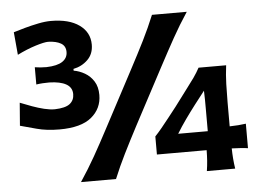

<svg xmlns="http://www.w3.org/2000/svg" viewBox="-54 -873 1272 944"><g transform="rotate(-5 581.5 -401.0)"><path d="M226 -267.1Q332.9 -267.1 384.2 -309.7Q435.5 -352.4 435.5 -419.3Q435.5 -459.5 418.3 -486.6Q401.1 -513.7 374.6 -529Q348 -544.3 319.9 -549V-557.6Q361.6 -565.9 390.8 -594.5Q420 -623 420 -669.1Q420 -729.6 369.5 -765.9Q319 -802.2 229.6 -802.2Q201.6 -802.2 167 -795.2Q132.3 -788.2 99.5 -779.1Q66.7 -770 43.4 -762.7L53.6 -650.5Q100.9 -674 144.5 -687.7Q188.2 -701.3 207.8 -701.3Q247.2 -700 270.2 -686.6Q293.2 -673.2 293.2 -643.9Q293.2 -613.9 267.6 -596.7Q242 -579.4 188.4 -577.9Q173 -577.9 159.1 -579Q145.2 -580 131.2 -582.3V-497.2Q146.8 -499.6 163.1 -500.6Q179.4 -501.6 195.5 -501.6Q249.9 -500.3 278.8 -483.8Q307.8 -467.3 307.8 -434.3Q307.8 -404.3 285.9 -386.8Q264 -369.4 211.4 -367.9Q187.6 -367.9 159 -374.8Q130.4 -381.8 100.4 -392.7Q70.3 -403.6 42.2 -415L33.3 -302.1Q65.1 -293.8 113.7 -280.4Q162.4 -267.1 226 -267.1ZM308.2 0H481.1Q506.1 -60.9 535.4 -119.8Q564.6 -178.7 604.3 -254.1L749.6 -527.8Q791 -605.7 824.4 -665.8Q857.8 -726 899.3 -788.8H727.5Q701.7 -726 671.7 -665.8Q641.7 -605.7 600.3 -527.8L455.2 -254.1Q415.5 -178.7 382.1 -119.8Q348.7 -60.9 308.2 0ZM1061 -100.4Q1081.8 -99.6 1103.1 -98.3Q1124.4 -97 1140.7 -94.5V-215.4Q1124.4 -212.9 1103 -211.3Q1081.6 -209.8 1060.4 -209.3V-329.1Q1060.4 -373.3 1061.8 -418.2Q1063.2 -463 1069.2 -510H933Q920.7 -486.9 903.7 -462.6Q886.6 -438.3 868.5 -415.1L803.5 -328.4Q786.3 -306.5 765.8 -280.3Q745.2 -254.1 725.8 -230.4Q706.3 -206.7 691.9 -191.8V-102.5H937.3Q937 -74.3 935.3 -50.6Q933.6 -27 929.5 0H1069.2Q1065.3 -26.2 1063.4 -49.4Q1061.5 -72.7 1061 -100.4ZM805 -195Q825.6 -228.9 849.9 -263.1Q874.3 -297.4 899.9 -330.8L949.6 -394.8Q950.5 -372.7 950.8 -350.3Q951 -327.9 951 -305.5V-195Z"/></g></svg>

Font: Pinar-VF-FD
Style: Regular
Weight: 300
Designer: Amin Abedi
Version: Version 3.0